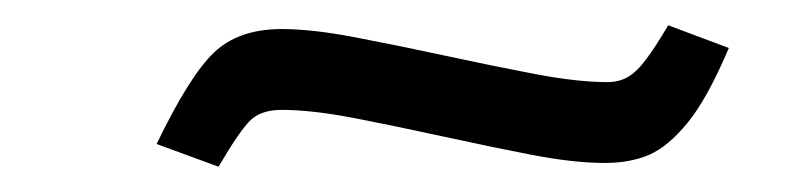

<svg xmlns="http://www.w3.org/2000/svg" viewBox="-20 -372 623 152"><path d="M459 -243Q434 -243 400.5 -249.5Q367 -256 330.5 -264Q294 -272 260.5 -278.5Q227 -285 203 -285Q187 -285 178.5 -277Q170 -269 153 -240L104 -258Q130 -312 149.5 -330.5Q169 -349 203 -349Q227 -349 261 -342.5Q295 -336 332 -328Q369 -320 403 -313.5Q437 -307 461 -307Q470 -307 477 -311Q484 -315 491.5 -325Q499 -335 509 -352L557 -334Q540 -294 524.5 -275Q509 -256 494 -249.5Q479 -243 459 -243Z"/></svg>

Font: Literata 18pt
Style: Italic
Weight: 400
Italic angle: -2°
Designer: Latin by Veronika Burian and Jose Scaglione. Greek by Irene Vlachou. Cyrillic by Vera Evstafieva
Foundry: TypeTogether
Version: Version 3.103;gftools[0.9.29]